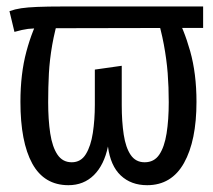

<svg xmlns="http://www.w3.org/2000/svg" viewBox="-20 -546 640 578"><path d="M23.5 -450 8.5 -512.5Q25.5 -518.5 44 -521.2Q62.5 -524 92.2 -525.2Q122 -526.5 171 -526.5H591.5V-462L112 -461Q80.5 -461 64.2 -459Q48 -457 23.5 -450ZM505.5 -508.5Q533.5 -459.5 552.5 -392Q571.5 -324.5 571.5 -239.5Q571.5 -122.5 534 -55.5Q496.5 11.5 423 11.5Q374.5 11.5 343.5 -17.8Q312.5 -47 305 -105Q293.5 -49.5 262.8 -19Q232 11.5 186 11.5Q113 11.5 77.2 -53.5Q41.5 -118.5 41.5 -239.5Q41.5 -324 59.5 -391Q77.5 -458 105.5 -507H160.5Q145 -455 137.2 -410.8Q129.5 -366.5 127.2 -325Q125 -283.5 125 -238.5Q125 -185.5 131.2 -144.5Q137.5 -103.5 153 -80.5Q168.5 -57.5 196 -57.5Q223.5 -57.5 238.5 -82Q253.5 -106.5 259.5 -146Q265.5 -185.5 265.5 -230.5V-336.5L346.5 -348V-230Q346.5 -179.5 352.5 -140.5Q358.5 -101.5 373.5 -79.5Q388.5 -57.5 415.5 -57.5Q444 -57.5 459.5 -80.5Q475 -103.5 481.5 -144.5Q488 -185.5 488 -238.5Q488 -284 484.8 -325.8Q481.5 -367.5 473.2 -412Q465 -456.5 449 -508.5Z"/></svg>

Font: Fast_Mono
Style: Regular
Weight: 400
Monospace: yes
Designer: Carrois Corporate, Edenspiekermann AG, Nikita Prokopov
Foundry: Carrois Corporate, Edenspiekermann AG, Nikita Prokopov
Version: Version 5.002